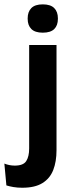

<svg xmlns="http://www.w3.org/2000/svg" viewBox="-70 -702 342 902"><path d="M195.5 -83.5H67V-490.5H195.5ZM131 -548.5Q94.5 -548.5 77.2 -565.8Q60 -583 60 -613.5V-616Q60 -646.5 77.2 -664Q94.5 -681.5 131 -681.5Q167.5 -681.5 184.8 -664Q202 -646.5 202 -616V-613.5Q202 -582.5 184.8 -565.5Q167.5 -548.5 131 -548.5ZM34.5 180Q12.5 180 -6.8 176.8Q-26 173.5 -40 169L-49.5 66.5Q-38.5 71 -26 73.5Q-13.5 76 -0.5 76Q39.5 76 53.2 54.8Q67 33.5 67 -4.5V-120H195.5V3.5Q195.5 57.5 180 97Q164.5 136.5 129.2 158.2Q94 180 34.5 180Z"/></svg>

Font: Anek Devanagari Medium SemiBold
Style: Regular
Weight: 600
Version: Version 1.003